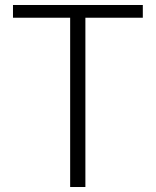

<svg xmlns="http://www.w3.org/2000/svg" viewBox="-20 -749 624 769"><path d="M261 0H322V-678H552V-729H32V-678H261Z"/></svg>

Font: Noto Sans Japanese Light
Style: Regular
Weight: 300
Designer: Ryoko NISHIZUKA (kana & ideographs); Paul D. Hunt (Latin, Greek & Cyrillic); Wenlong ZHANG (bopomofo); Sandoll Communica
Foundry: Adobe Systems Incorporated
Version: Version 1.000;PS 1;hotconv 1.0.78;makeotf.lib2.5.61930